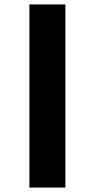

<svg xmlns="http://www.w3.org/2000/svg" viewBox="-20 -845 427 865"><path d="M112.5 0H274.5V-825H112.5Z"/></svg>

Font: Spartan
Style: Bold
Weight: 700
Designer: Matt Bailey, Mirko Velimirovic
Foundry: Matt Bailey
Version: Version 1.003; ttfautohint (v1.8.3)